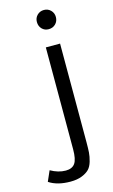

<svg xmlns="http://www.w3.org/2000/svg" viewBox="-236 -742 599 1016"><g transform="rotate(-15 63.0 -234.0)"><path d="M75 61V-497H153V43Q153 77 151.5 99Q150 121 142.5 147Q135 173 121 187.5Q107 202 81 212.5Q55 223 18 223Q-54 223 -99 193L-74 136Q-32 160 9 160Q44 160 59.5 138Q75 116 75 61ZM64 -639Q64 -661 79 -676Q94 -691 116 -691Q138 -691 153 -676Q168 -661 168 -639Q168 -616 153 -601Q138 -586 115 -586Q93 -586 78.5 -601Q64 -616 64 -639Z"/></g></svg>

Font: BreeCF
Style: Light
Weight: 300
Designer: Veronika Burian, Jos Scaglione
Foundry: TypeTogether
Version: Version 0.0.2